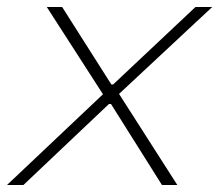

<svg xmlns="http://www.w3.org/2000/svg" viewBox="-30 -530 628 550"><path d="M-10 0 265 -260 104 -510H148L289 -288H294L530 -510H578L311 -261L478 0H434L288 -232H282L37 0Z"/></svg>

Font: Saira SemiExpanded Thin
Style: Italic
Weight: 250
Width: 6
Italic angle: -12°
Designer: Hector Gatti with collaboration of the Omnibus-Type team
Foundry: Omnibus-Type
Version: Version 1.101